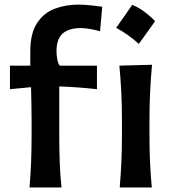

<svg xmlns="http://www.w3.org/2000/svg" viewBox="-20 -828 764 848"><path d="M564 -806.6Q589.8 -796.4 615 -778.1Q640.3 -759.9 665 -734.6Q647.8 -709.9 629.8 -684.9Q611.8 -660 593 -634.2Q547.9 -675.5 493.1 -705.1Q511.4 -730.9 528.8 -755.8Q546.3 -780.8 564 -806.6ZM110.4 0Q115.2 -58.6 117.4 -113.5Q119.6 -168.5 119.6 -235.4V-289.1Q119.6 -323.7 118.9 -361.8Q118.2 -399.9 117.2 -442.9L23.9 -434.1V-538.1H113.8V-600.6Q113.8 -681.2 143.8 -726.3Q173.8 -771.5 222.2 -789.6Q270.5 -807.6 325.2 -807.6Q351.6 -807.6 383.3 -804.2Q415 -800.8 431.6 -798.3L421.9 -689.9Q403.8 -695.3 379.2 -699.7Q354.5 -704.1 338.4 -704.1Q283.7 -704.1 256.6 -679.7Q229.5 -655.3 229.5 -601.1Q229.5 -584.5 233.2 -565.2Q236.8 -545.9 244.1 -538.1H408.2V-434.1Q324.2 -443.4 241.7 -446.3V-235.4Q241.7 -168.5 243.7 -113.5Q245.6 -58.6 251.5 0ZM508.8 0Q513.7 -58.6 516.1 -113.5Q518.6 -168.5 518.6 -235.4V-289.1Q518.6 -364.7 515.6 -422.1Q512.7 -479.5 507.3 -538.1L651.4 -542Q646 -482.4 643.1 -424.3Q640.1 -366.2 640.1 -289.1V-235.4Q640.1 -168.5 642.6 -113.5Q645 -58.6 650.4 0Z"/></svg>

Font: Pinar SemiBold
Style: Regular
Weight: 600
Designer: Amin Abedi
Version: Version 3.000